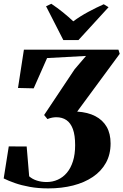

<svg xmlns="http://www.w3.org/2000/svg" viewBox="-27 -1012 668 1040"><path d="M234 8.5Q179.5 8.5 134.2 0.2Q89 -8 53.5 -20.5Q18 -33 -7 -45.5L20.5 -219L117.5 -218.5L131 -57Q148.5 -41.5 173 -33.8Q197.5 -26 225.5 -26Q258 -26 286.2 -38.8Q314.5 -51.5 335.5 -76.5Q356.5 -101.5 368.2 -138.8Q380 -176 380 -225.5Q380 -279.5 367.8 -312.8Q355.5 -346 332.8 -361.5Q310 -377 278 -377Q268 -377 255.5 -374.8Q243 -372.5 230 -367L212 -389L377 -636.5L439 -709L228 -697.5L155.5 -533.5L70.5 -535.5L102.5 -743H614.5L621.5 -720.5L391 -407.5Q448.5 -404 489 -383Q529.5 -362 550.8 -325Q572 -288 572 -235Q572 -175.5 546.8 -130Q521.5 -84.5 476 -53.8Q430.5 -23 368.8 -7.2Q307 8.5 234 8.5ZM316 -795 222.5 -978 251 -991.5Q284 -969.5 314.5 -944.8Q345 -920 370 -896.5Q407 -924 450.8 -947.5Q494.5 -971 535 -989L561 -973L398 -795Z"/></svg>

Font: Merriweather 120pt Black
Style: Italic
Weight: 900
Italic angle: -7.8°
Version: Version 2.101